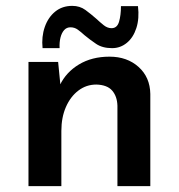

<svg xmlns="http://www.w3.org/2000/svg" viewBox="-20 -634 609 654"><path d="M178 -423 187 -332 184 -344Q205 -388 249 -414.5Q293 -441 353 -441Q413 -441 452 -406Q491 -371 492 -314V0H380V-274Q379 -306 362 -325.5Q345 -345 308 -346Q274 -346 247 -325.5Q220 -305 204.5 -269.5Q189 -234 189 -188V0H77V-423ZM362 -470Q329 -470 307.5 -484.5Q286 -499 268 -514Q256 -525 245 -533Q234 -541 220 -541Q207 -541 198.5 -531.5Q190 -522 186 -506Q182 -490 183 -470H125Q121 -509 132.5 -542Q144 -575 168 -594.5Q192 -614 226 -614Q252 -614 271 -600Q290 -586 307 -571Q321 -558 333.5 -548Q346 -538 360 -538Q379 -538 385.5 -560Q392 -582 392 -613H450Q455 -571 444.5 -538.5Q434 -506 412 -488Q390 -470 362 -470Z"/></svg>

Font: Josefin Sans Thin SemiBold
Style: Regular
Weight: 600
Version: Version 2.000